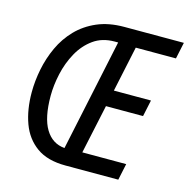

<svg xmlns="http://www.w3.org/2000/svg" viewBox="-103 -800 887 900"><g transform="rotate(15 340.0 -349.5)"><path d="M293 0Q205 0 152 -38Q99 -76 75 -141.5Q51 -207 51 -291Q51 -346 62.5 -403.5Q74 -461 98.5 -514Q123 -567 163 -608.5Q203 -650 259.5 -674.5Q316 -699 391 -699H680L663 -619H468L421 -398H601L584 -318H404L353 -80H566L549 0ZM267 -78 382 -621H365Q305 -621 262.5 -590.5Q220 -560 193 -511Q166 -462 153.5 -405.5Q141 -349 141 -298Q141 -192 174 -137.5Q207 -83 267 -78Z"/></g></svg>

Font: Fragment Mono
Style: Italic
Weight: 400
Italic angle: -12°
Designer: Wei Huang based on Nimbus Sans by URW Studio, based on Helvetica by Max Miedinger.
Foundry: Wei Huang
Version: Version 1.011; ttfautohint (v1.8.4.7-5d5b)